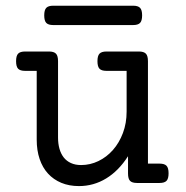

<svg xmlns="http://www.w3.org/2000/svg" viewBox="-20 -628 640 659"><path d="M437 -608.4Q453.6 -608.4 460.7 -601.1Q467.8 -593.8 467.8 -575.2Q467.8 -556.6 460.7 -549.3Q453.6 -542 437 -542H162.6Q146 -542 138.9 -549.3Q131.8 -556.6 131.8 -575.2Q131.8 -593.8 138.9 -601.1Q146 -608.4 162.6 -608.4ZM527.8 -66.4Q544.4 -66.4 551.5 -59.1Q558.6 -51.8 558.6 -33.2Q558.6 -14.6 551.5 -7.3Q544.4 0 527.8 0H450.2Q433.6 0 426.5 -7.1Q419.4 -14.2 419.4 -32.7V-91.8Q387.2 -41.5 344.2 -15.4Q301.3 10.7 251 10.7Q217.3 10.7 190.4 -0.5Q163.6 -11.7 144.8 -32.2Q126 -52.7 116 -82.3Q106 -111.8 106 -148.4V-384.8H65.9Q49.3 -384.8 42.2 -392.1Q35.2 -399.4 35.2 -418Q35.2 -436.5 42.2 -443.8Q49.3 -451.2 65.9 -451.2H148.4Q165 -451.2 172.1 -443.8Q179.2 -436.5 179.2 -418V-155.8Q179.2 -134.8 184.1 -117.4Q189 -100.1 198.7 -87.6Q208.5 -75.2 223.4 -68.4Q238.3 -61.5 258.3 -61.5Q289.6 -61.5 317.9 -75.2Q346.2 -88.9 367.7 -113.3Q389.2 -137.7 401.9 -171.4Q414.6 -205.1 414.6 -245.1V-384.8H345.2Q328.6 -384.8 321.5 -392.1Q314.5 -399.4 314.5 -418Q314.5 -436.5 321.5 -443.8Q328.6 -451.2 345.2 -451.2H457Q473.6 -451.2 480.7 -443.8Q487.8 -436.5 487.8 -418V-66.4Z"/></svg>

Font: Courier Prime
Style: Regular
Weight: 400
Designer: Alan Dague-Greene
Foundry: Quote-Unquote Apps
Version: Version 1.203